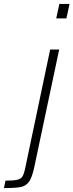

<svg xmlns="http://www.w3.org/2000/svg" viewBox="-117 -763 375 980"><path d="M170 -669 186 -743H238L222 -669ZM10 103 139 -510H185L58 90Q47 142 31.5 164Q16 186 -10.5 191.5Q-37 197 -97 197L-89 159Q-49 159 -30.5 155Q-12 151 -4 140Q4 129 10 103Z"/></svg>

Font: Saira Semi Condensed ExtraLight
Style: Italic
Weight: 200
Width: 4
Italic angle: -12°
Designer: Hector Gatti with collaboration of the Omnibus-Type team
Foundry: Omnibus-Type
Version: Version 1.001; ttfautohint (v1.8)